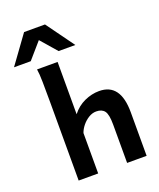

<svg xmlns="http://www.w3.org/2000/svg" viewBox="-262 -1153 1049 1264"><g transform="rotate(-20 262.0 -521.0)"><path d="M202.6 -283.2V0H65.9Q65.9 0 65.9 -33.4Q65.9 -66.9 65.9 -121.3Q65.9 -175.8 65.9 -240Q65.9 -304.2 65.9 -366.7Q65.9 -429.2 65.9 -478.5Q65.9 -527.8 65.9 -551.8Q65.9 -630.4 64.9 -690.2Q64 -750 58.6 -781.2H202.6Q202.6 -781.2 202.6 -756.3Q202.6 -731.4 202.6 -691.4Q202.6 -651.4 202.6 -606.2Q202.6 -561 202.6 -519.3Q202.6 -477.5 202.6 -449Q202.6 -420.4 202.6 -415Q238.8 -461.4 289.8 -484.6Q340.8 -507.8 393.1 -507.8Q542 -507.8 542 -305.2Q542 -280.8 542 -242.9Q542 -205.1 542 -163.1Q542 -121.1 542 -84Q542 -46.9 542 -23.4Q542 0 542 0H405.3Q405.3 0 405.3 -21Q405.3 -42 405.3 -75.2Q405.3 -108.4 405.3 -145.5Q405.3 -182.6 405.3 -215.6Q405.3 -248.5 405.3 -268.6Q405.3 -339.8 387 -364Q368.7 -388.2 329.6 -388.2Q301.8 -388.2 275.9 -372.3Q250 -356.4 230.7 -332.5Q211.4 -308.6 202.6 -283.2ZM350.6 -846.2H233.4L135.7 -958.5L38.1 -846.2H-79.1L62.5 -1041.5H209Z"/></g></svg>

Font: Andika
Style: Bold
Weight: 700
Designer: Victor Gaultney, Annie Olsen, Julie Remington, Don Collingsworth, Eric Hays, Becca Hirsbrunner
Foundry: SIL International
Version: Version 6.101